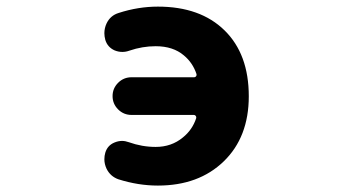

<svg xmlns="http://www.w3.org/2000/svg" viewBox="-20 -580 1040 592"><path d="M466.8 -7.8Q406.2 -7.8 344.7 -27.3Q320.3 -36.1 308.6 -59.6Q301.8 -74.2 301.8 -88.9Q301.8 -99.6 304.7 -109.4Q311.5 -131.8 333 -140.6Q344.7 -145.5 356.4 -145.5Q366.2 -145.5 377 -141.6Q418 -127 460 -127Q508.8 -127 543.9 -156.2Q573.2 -179.7 585 -215.8Q585.9 -219.7 583.5 -222.7Q581.1 -225.6 578.1 -225.6H385.7Q361.3 -225.6 344.2 -242.7Q327.1 -259.8 327.1 -283.7Q327.1 -307.6 344.2 -324.7Q361.3 -341.8 385.7 -341.8H579.1Q582 -341.8 584.5 -344.7Q586.9 -347.7 585.9 -351.6Q574.2 -386.7 546.9 -409.2Q513.7 -437.5 460 -437.5Q418.9 -437.5 378.9 -423.8Q368.2 -419.9 357.4 -419.9Q344.7 -419.9 333 -424.8Q311.5 -434.6 304.7 -457Q301.8 -467.8 301.8 -477.5Q301.8 -493.2 308.6 -507.8Q320.3 -532.2 345.7 -540Q406.2 -559.6 466.8 -559.6Q597.7 -559.6 672.4 -486.3Q747.1 -413.1 747.1 -283.2Q747.1 -157.2 669.9 -82.5Q592.8 -7.8 466.8 -7.8Z"/></svg>

Font: Rounded-X Mgen+ 2m bold
Style: Bold
Weight: 700
Designer: [Source Han Sans]
Ryoko NISHIZUKA  (kana & ideographs); Paul D. Hunt (Latin, Greek & Cyrillic); Wenlong ZHANG  (bopomofo
Version: Version 1.059.20150602